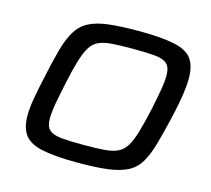

<svg xmlns="http://www.w3.org/2000/svg" viewBox="-101 -817 1039 945"><g transform="rotate(15 418.0 -344.0)"><path d="M372 8Q257 8 191.5 -5.5Q126 -19 99 -54Q72 -89 72 -154Q72 -189 80 -236.5Q88 -284 102 -347Q121 -438 138 -500Q155 -562 178.5 -601Q202 -640 240.5 -660.5Q279 -681 340 -688.5Q401 -696 493 -696Q608 -696 673.5 -682.5Q739 -669 765.5 -634Q792 -599 792 -533Q792 -497 785 -450.5Q778 -404 764 -341Q743 -250 725.5 -188Q708 -126 685 -87Q662 -48 623.5 -28Q585 -8 524.5 0Q464 8 372 8ZM376 -84Q438 -84 479.5 -87Q521 -90 547.5 -102Q574 -114 591.5 -141.5Q609 -169 623.5 -218Q638 -267 655 -344Q667 -402 674.5 -445Q682 -488 682 -520Q682 -561 663 -578.5Q644 -596 602 -600Q560 -604 488 -604Q425 -604 383.5 -601Q342 -598 315.5 -586Q289 -574 272 -546.5Q255 -519 240.5 -470Q226 -421 210 -344Q202 -305 195.5 -272.5Q189 -240 185.5 -214Q182 -188 182 -167Q182 -127 201 -109.5Q220 -92 262.5 -88Q305 -84 376 -84Z"/></g></svg>

Font: Saira Expanded Medium
Style: Italic
Weight: 500
Width: 7
Italic angle: -12°
Designer: Hector Gatti with collaboration of the Omnibus-Type team
Foundry: Omnibus-Type
Version: Version 1.101